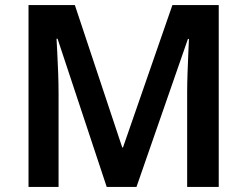

<svg xmlns="http://www.w3.org/2000/svg" viewBox="-20 -734 971 754"><path d="M399 0 206 -582H202Q203 -562 205 -525Q207 -488 208.5 -445.5Q210 -403 210 -366V0H92V-714H274L460 -155H463L657 -714H839V0H715V-372Q715 -406 716.5 -447Q718 -488 719.5 -524.5Q721 -561 722 -581H718L516 0Z"/></svg>

Font: Noto Sans Kawi SemiBold
Style: Regular
Weight: 600
Designer: Fadhl Haqq
Version: Version 1.000